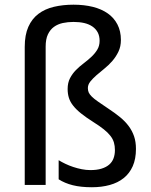

<svg xmlns="http://www.w3.org/2000/svg" viewBox="-20 -785 642 815"><path d="M493.2 -615.2Q493.2 -587.4 482.7 -565.7Q472.2 -543.9 456.8 -526.1Q441.4 -508.3 423.1 -493.7Q404.8 -479 389.4 -465.6Q374 -452.1 363.5 -439Q353 -425.8 353 -411.1Q353 -400.9 356.4 -392.8Q359.9 -384.8 369.4 -375.2Q378.9 -365.7 396 -353.8Q413.1 -341.8 440.9 -323.2Q468.3 -305.2 489.7 -287.6Q511.2 -270 526.1 -250Q541 -230 549.1 -206.5Q557.1 -183.1 557.1 -152.8Q557.1 -110.4 543.5 -79.6Q529.8 -48.8 505.1 -29.1Q480.5 -9.3 446 0.2Q411.6 9.8 370.1 9.8Q322.8 9.8 288.8 1.2Q254.9 -7.3 229 -23.9V-105Q241.7 -97.2 257.6 -89.6Q273.4 -82 291 -76.2Q308.6 -70.3 327.1 -66.7Q345.7 -63 363.8 -63Q391.1 -63 410.9 -69.1Q430.7 -75.2 443.4 -86.2Q456.1 -97.2 461.9 -112.8Q467.8 -128.4 467.8 -147.9Q467.8 -165.5 463.6 -179.9Q459.5 -194.3 449 -208Q438.5 -221.7 420.9 -235.8Q403.3 -250 376 -267.1Q345.2 -286.6 324.5 -303.2Q303.7 -319.8 290.8 -336.2Q277.8 -352.5 272.5 -369.6Q267.1 -386.7 267.1 -407.2Q267.1 -433.6 277.1 -452.9Q287.1 -472.2 302.2 -487.5Q317.4 -502.9 335 -516.1Q352.5 -529.3 367.7 -543.5Q382.8 -557.6 392.8 -574Q402.8 -590.3 402.8 -611.8Q402.8 -632.3 394.8 -647.5Q386.7 -662.6 372.1 -672.6Q357.4 -682.6 337.2 -687.3Q316.9 -691.9 292 -691.9Q268.1 -691.9 246.6 -687.3Q225.1 -682.6 209 -670.9Q192.9 -659.2 183.3 -638.9Q173.8 -618.7 173.8 -586.9V0H85V-585.9Q85 -636.7 100.3 -671.1Q115.7 -705.6 143.3 -726.3Q170.9 -747.1 209 -756.1Q247.1 -765.1 292 -765.1Q336.9 -765.1 374 -755.9Q411.1 -746.6 437.5 -728Q463.9 -709.5 478.5 -681.2Q493.2 -652.8 493.2 -615.2Z"/></svg>

Font: Genotype
Style: Regular
Weight: 400
Foundry: Ascender Corporation
Version: Version 1.00